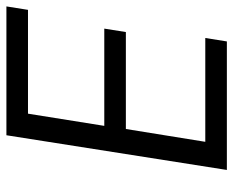

<svg xmlns="http://www.w3.org/2000/svg" viewBox="-86 -660 745 614"><g transform="rotate(-90 287.0 -352.5)"><path d="M51 0 162 -705H574L563 -636H231L192 -392H503L492 -323H182L141 -69H473L462 0Z"/></g></svg>

Font: Nunito Sans 10pt SemiCondensed
Style: Italic
Weight: 400
Width: 4
Italic angle: -9°
Designer: Vernon Adams
Foundry: Vernon Adams
Version: Version 3.101;gftools[0.9.27]